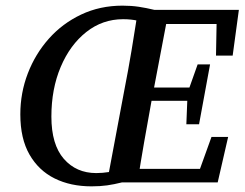

<svg xmlns="http://www.w3.org/2000/svg" viewBox="-20 -646 866 680"><path d="M412 0Q384 7 359.5 10.5Q335 14 304 14Q230 14 173.5 -14Q117 -42 84.5 -98.5Q52 -155 52 -241Q52 -317 78.5 -386Q105 -455 153 -509Q201 -563 267.5 -594.5Q334 -626 414 -626Q445 -626 471.5 -622Q498 -618 527 -611L515 -560Q492 -567 468.5 -572.5Q445 -578 416 -578Q343 -578 285.5 -532.5Q228 -487 195 -409Q162 -331 162 -233Q162 -134 206 -83.5Q250 -33 321 -33Q343 -33 368 -37Q393 -41 417 -49ZM359 0 420 -325Q434 -396 446 -468Q458 -540 469 -611H578L516 -285Q503 -214 490.5 -142.5Q478 -71 467 0ZM410 0 420 -48H734L671 0L729 -161H788L751 0ZM466 -289 475 -336H677L668 -289ZM514 -561 524 -611H826L804 -449H745L748 -611L787 -561ZM640 -206 644 -307 647 -325 680 -418H724L685 -206Z"/></svg>

Font: Lisu Bosa
Style: Bold Italic
Weight: 700
Italic angle: -19°
Designer: David Morse, Annie Olsen, Victor Gaultney, Frank Grießhammer (Latin)
Foundry: SIL International
Version: Version 2.000